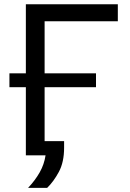

<svg xmlns="http://www.w3.org/2000/svg" viewBox="-20 -733 614 906"><path d="M112.5 153.5Q146 118 167.2 80.5Q188.5 43 195 0H102V-321.5H24.5V-387H102V-713H536V-632.5H190.5V-387H433V-321.5H190.5V-67H282.5V-36.5Q282.5 32 257.8 78Q233 124 202.5 153.5Z"/></svg>

Font: Commissioner
Style: Regular
Weight: 400
Designer: Kostas Bartsokas
Foundry: Kostas Bartsokas
Version: Version 1.000; ttfautohint (v1.8.3)